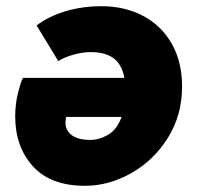

<svg xmlns="http://www.w3.org/2000/svg" viewBox="-20 -586 643 619"><path d="M29 -211Q29 -250 38 -286Q47 -322 54 -335H381Q373 -378 346.5 -398Q320 -418 272 -418Q246 -418 216 -409.5Q186 -401 168 -389L98 -504Q136 -533 190.5 -549.5Q245 -566 307 -566Q382 -566 441 -535Q500 -504 533.5 -445.5Q567 -387 567 -307Q567 -215 521.5 -142Q476 -69 403.5 -28Q331 13 254 13Q143 13 86 -50Q29 -113 29 -211ZM271 -135Q300 -135 328.5 -151.5Q357 -168 372 -209H193L191 -191Q191 -166 211 -150.5Q231 -135 271 -135Z"/></svg>

Font: Nebula Sans Black
Style: Regular
Weight: 900
Italic angle: -9°
Designer: Paul D. Hunt for Adobe (as Source Sans)
Foundry: Nebula Entertainment & Broadcasting LLC
Version: Version 1.010